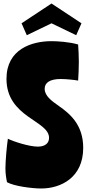

<svg xmlns="http://www.w3.org/2000/svg" viewBox="-20 -1065 500 1096"><path d="M17 -615C17 -394 260 -378 260 -278C260 -248 238 -228 196 -228C145 -228 55 -258 25 -273C19 -234 11 -147 11 -104C11 -74 15 -49 20 -25C60 -2 164 11 215 11C327 11 455 -51 455 -221C455 -353 379 -416 316 -460C276 -488 235 -517 235 -558C235 -592 263 -614 327 -614C358 -614 404 -609 426 -605C428 -637 430 -672 430 -711C430 -750 428 -776 426 -811C375 -826 307 -830 274 -830C162 -830 17 -785 17 -615ZM103 -932 133 -864 274 -932 415 -864 445 -932 274 -1045Z"/></svg>

Font: Ranchers
Style: Regular
Weight: 400
Designer: Pablo Impallari, Brenda Gallo
Foundry: Pablo Impallari, Brenda Gallo
Version: Version 1.000